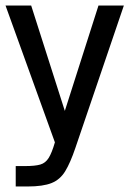

<svg xmlns="http://www.w3.org/2000/svg" viewBox="-20 -515 469 696"><path d="M37 161V87H71Q107 87 126 81.5Q145 76 156.5 57.5Q168 39 179 1L0 -495H93L215 -113L337 -495H429L253 22Q235 75 216.5 105.5Q198 136 167 148.5Q136 161 80 161Z"/></svg>

Font: Atkinson Hyperlegible
Style: Regular
Weight: 400
Designer: Elliott Scott, Megan Eiswerth, Linus Boman, Theodore Petrosky
Foundry: Braille Institute
Version: Version 1.006; ttfautohint (v1.8.3)